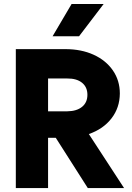

<svg xmlns="http://www.w3.org/2000/svg" viewBox="-20 -957 670 977"><path d="M60.5 -707H312.5Q393.6 -707 456.3 -678.5Q519 -649.9 554.4 -598.6Q589.8 -547.4 589.8 -481.4Q589.4 -409.2 547.4 -354.7Q505.4 -300.3 432.1 -274.9L611.3 0H426.8L263.7 -255.9H224.6V0H60.5ZM322.3 -390.6Q370.1 -391.1 397.5 -413.3Q424.8 -435.5 424.8 -474.6Q424.8 -513.7 397.5 -535.9Q370.1 -558.1 322.3 -557.6H224.6V-390.6ZM247.6 -772.5 344.2 -936.5H507.3L382.3 -772.5Z"/></svg>

Font: Wanted Sans ExtraBold
Style: Regular
Weight: 800
Designer: Original Design by Kil Hyung-jin and Kang Hanbin, Wanted Lab, Inc; Hangeul from Source Han Sans by Jang Soo-young and Ka
Foundry: Wanted Lab, Inc.
Version: Version 1.003